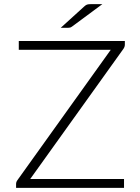

<svg xmlns="http://www.w3.org/2000/svg" viewBox="-20 -905 673 925"><path d="M581.5 -707.5V-690Q581.5 -679.5 574.5 -669.5L125.5 -42.5H577.5V0H57.5V-18.5Q57.5 -28 63.5 -36.5L513.5 -665H70.5V-707.5ZM473 -885 327 -777Q322 -773.5 317.8 -772.2Q313.5 -771 307.5 -771H272.5L386 -874Q393 -880.5 399 -882.8Q405 -885 417 -885Z"/></svg>

Font: Lato Light
Style: Regular
Weight: 300
Designer: Lukasz Dziedzic
Foundry: Lukasz Dziedzic
Version: Version 1.104; Western+Polish opensource